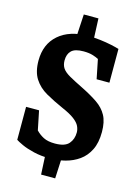

<svg xmlns="http://www.w3.org/2000/svg" viewBox="-129 -826 711 1001"><g transform="rotate(15 227.0 -325.0)"><path d="M218 14Q170 14 130.5 4.5Q91 -5 65 -17Q39 -29 29 -36V-214H99L120 -111Q138 -92 161.5 -80Q185 -68 223 -68Q277 -68 298 -92.5Q319 -117 319 -153Q319 -170 311 -187Q303 -204 280 -221.5Q257 -239 213 -258Q161 -281 119 -305Q77 -329 53 -366.5Q29 -404 29 -464Q29 -553 87.5 -604Q146 -655 248 -655Q279 -655 312 -651Q345 -647 373 -641Q401 -635 416 -630V-448H347L326 -552Q313 -559 293 -565Q273 -571 244 -571Q198 -571 179 -552.5Q160 -534 160 -500Q160 -475 171.5 -458Q183 -441 211 -425Q239 -409 290 -384Q338 -360 373 -336Q408 -312 426.5 -278Q445 -244 445 -189Q445 -131 425.5 -92Q406 -53 373.5 -30Q341 -7 300.5 3.5Q260 14 218 14ZM196 107 190 -12 278 -18 272 107ZM188 -634 195 -757H274L279 -637Z"/></g></svg>

Font: Faustina
Style: Bold
Weight: 700
Designer: Alfonso Garcia
Foundry: http://www.omnibus-type.com
Version: Version 1.200